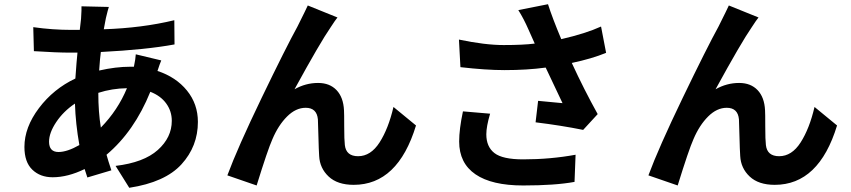

<svg xmlns="http://www.w3.org/2000/svg" viewBox="-20 -834 4040 912"><path d="M447 -393V-392Q447 -302 459 -228Q540 -311 583 -415Q512 -414 447 -393ZM258 -112Q299 -112 357 -145Q339 -246 336 -342Q281 -305 247 -254Q213 -203 213 -161Q213 -112 258 -112ZM625 -576 746 -547Q739 -531 728 -497Q816 -468 868 -404Q920 -340 920 -255Q920 -139 842 -53.5Q764 32 594 58L529 -46Q663 -62 729.5 -121.5Q796 -181 796 -260Q796 -306 769.5 -342.5Q743 -379 694 -398Q618 -210 486 -99Q493 -73 509 -25L395 9Q384 -24 382 -31Q302 8 230 8Q171 8 133.5 -28Q96 -64 96 -136Q96 -229 165 -320.5Q234 -412 338 -461Q344 -547 348 -584H317Q248 -584 141 -591L138 -705Q229 -692 320 -692H359L365 -745Q368 -793 367 -804L497 -801Q493 -790 483 -748L479 -727Q475 -706 473 -695Q655 -701 808 -738L809 -623Q674 -598 459 -587Q455 -559 451 -499Q530 -517 598 -517H616Q624 -555 625 -576Z M1583 -751Q1573 -739 1551 -705Q1501 -633 1379 -410Q1432 -440 1491 -440Q1546 -440 1578.5 -406Q1611 -372 1614 -310Q1615 -297 1615 -233Q1615 -169 1618 -145Q1624 -92 1681 -92Q1741 -92 1783 -157.5Q1825 -223 1849 -326L1956 -238Q1870 44 1660 44Q1583 44 1541 4.5Q1499 -35 1496 -93Q1494 -122 1492.5 -185.5Q1491 -249 1490 -267Q1485 -322 1432 -322Q1385 -322 1343.5 -280.5Q1302 -239 1274 -173Q1252 -124 1199 47L1060 -1Q1108 -131 1223 -369.5Q1338 -608 1393 -708Q1436 -794 1442 -808Z M2179 -305 2308 -294Q2290 -233 2290 -196Q2290 -137 2328.5 -107Q2367 -77 2465 -77Q2594 -77 2714 -99L2709 30Q2617 47 2465 47Q2316 47 2238.5 -6Q2161 -59 2161 -162Q2161 -220 2179 -305ZM2835 -708 2859 -583Q2791 -555 2696 -535Q2754 -409 2819 -292L2750 -217Q2646 -238 2524 -253L2536 -355Q2644 -345 2652 -344Q2585 -484 2572 -513Q2484 -501 2377 -501Q2288 -501 2167 -515L2160 -646Q2284 -620 2372 -620Q2465 -620 2520 -627L2491 -692Q2468 -745 2442 -786L2583 -814Q2604 -748 2646 -648Q2763 -675 2835 -708Z M3583 -751Q3573 -739 3551 -705Q3501 -633 3379 -410Q3432 -440 3491 -440Q3546 -440 3578.5 -406Q3611 -372 3614 -310Q3615 -297 3615 -233Q3615 -169 3618 -145Q3624 -92 3681 -92Q3741 -92 3783 -157.5Q3825 -223 3849 -326L3956 -238Q3870 44 3660 44Q3583 44 3541 4.5Q3499 -35 3496 -93Q3494 -122 3492.5 -185.5Q3491 -249 3490 -267Q3485 -322 3432 -322Q3385 -322 3343.5 -280.5Q3302 -239 3274 -173Q3252 -124 3199 47L3060 -1Q3108 -131 3223 -369.5Q3338 -608 3393 -708Q3436 -794 3442 -808Z"/></svg>

Font: Noto Sans Korean Bold
Style: Bold
Weight: 700
Designer: Ryoko NISHIZUKA  (kana & ideographs); Paul D. Hunt (Latin, Greek & Cyrillic); Wenlong ZHANG  (bopomofo); Sandoll Communi
Foundry: Adobe Systems Incorporated
Version: Version 1.000;PS 1;hotconv 1.0.78;makeotf.lib2.5.61930